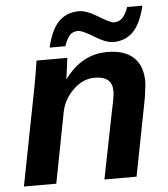

<svg xmlns="http://www.w3.org/2000/svg" viewBox="-52 -768 715 815"><g transform="rotate(-5 305.5 -360.5)"><path d="M497 0H360L418 -291Q431 -349 431 -371Q431 -434 356 -434Q306 -434 265 -394Q222 -353 212 -296L155 0H17L98 -416Q108 -468 117 -528H248Q248 -527 247.5 -522.5Q247 -518 245.5 -507.5Q244 -497 243 -487L236 -438H237Q309 -538 419 -538Q493 -538 531 -502Q569 -466 569 -399Q569 -384 565 -360Q562 -332 559 -319ZM449 -578Q418 -578 369.5 -608Q321 -638 303 -638Q282 -638 269 -625Q256 -612 244 -578H177Q195 -654 228.5 -687.5Q262 -721 314 -721Q347 -721 395 -691Q443 -661 459 -661Q480 -661 494 -674.5Q508 -688 520 -721H585Q567 -645 533.5 -611.5Q500 -578 449 -578Z"/></g></svg>

Font: Libra Sans
Style: Bold Italic
Weight: 700
Italic angle: -12°
Foundry: Context Ltd
Version: Version 1.002